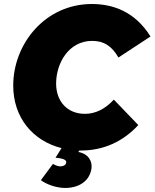

<svg xmlns="http://www.w3.org/2000/svg" viewBox="-20 -732 771 958"><path d="M385 19C495 19 594 -25 670 -108L548 -235C505 -188 456 -164 404 -164C315 -164 260 -227 260 -315C260 -417 323 -528 440 -528C499 -528 538 -502 571 -445L731 -550C654 -673 546 -712 438 -712C206 -712 46 -514 46 -305C46 -145 144 -29 287 7L257 55C306 59 313 70 310 81C309 90 297 99 277 98C261 96 251 89 244 86L184 167C211 187 250 201 288 205C355 211 423 184 436 112C443 71 419 35 371 26L376 19Z"/></svg>

Font: Fixel Display 20240404 Black
Style: Italic
Weight: 900
Italic angle: -10°
Designer: AlfaBravo + MacPaw
Foundry: Kyrylo Tkachov, Marchela Mozhyna, Serhii Makarenko, Maria Weinstein, Zakhar Kryvoshyya
Version: Version 1.211;Glyphs 3.2 (3225)